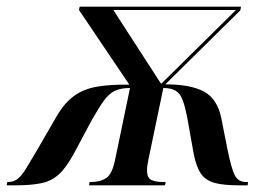

<svg xmlns="http://www.w3.org/2000/svg" viewBox="-69 -556 809 576"><path d="M-49 0 -47 -10H-45Q-28 -10 -16 -19.5Q-4 -29 9 -50Q22 -71 43 -107L102 -209Q125 -248 153.5 -268.5Q182 -289 222 -296Q262 -303 319 -302L168 -526L170 -536H654L652 -525L427 -303Q502 -303 542.5 -281.5Q583 -260 595 -201L613 -110Q625 -50 635.5 -30Q646 -10 669 -10H675L674 0H648Q603 0 576 -7Q549 -14 534.5 -34Q520 -54 512 -95L494 -196Q487 -234 479.5 -254.5Q472 -275 458.5 -283.5Q445 -292 421 -292L376 -76Q372 -58 372 -45Q372 -23 384.5 -16.5Q397 -10 420 -10H428L426 0H198L200 -10H204Q232 -10 250 -22Q268 -34 277 -80L321 -292Q293 -292 275.5 -283.5Q258 -275 243 -254.5Q228 -234 207 -197L152 -94Q129 -52 106.5 -32Q84 -12 53 -6Q22 0 -24 0ZM414 -305H415L639 -526H271Z"/></svg>

Font: Noto Serif Display Medium
Style: Italic
Weight: 500
Italic angle: -12°
Designer: Monotype Design Team
Foundry: Monotype Imaging Inc.
Version: Version 2.009